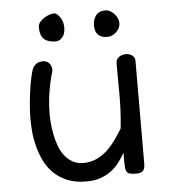

<svg xmlns="http://www.w3.org/2000/svg" viewBox="-54 -794 760 863"><g transform="rotate(-5 326.0 -362.0)"><path d="M218.8 -618.2Q185.1 -618.2 166.7 -633.8Q148.4 -649.4 148.4 -689.5Q148.4 -700.7 156.5 -710.7Q164.6 -720.7 176 -728.3Q187.5 -735.8 200.4 -740.2Q213.4 -744.6 223.1 -744.6Q226.6 -744.6 233.2 -740.2Q239.7 -735.8 246.1 -727.3Q252.4 -718.8 257.3 -706.3Q262.2 -693.8 262.2 -677.2Q262.2 -662.1 258.5 -651.1Q254.9 -640.1 248.5 -632.8Q242.2 -625.5 234.4 -621.8Q226.6 -618.2 218.8 -618.2ZM452.6 -618.2Q424.3 -618.2 410.2 -632.1Q396 -646 396 -675.3Q396 -702.1 410.2 -720Q424.3 -737.8 452.6 -737.8Q463.4 -737.8 473.9 -731.9Q484.4 -726.1 492.7 -717Q501 -708 505.9 -696.8Q510.7 -685.5 510.7 -675.3Q510.7 -664.6 505.9 -654.3Q501 -644 492.7 -636Q484.4 -627.9 473.9 -623Q463.4 -618.2 452.6 -618.2ZM74.7 -281.7Q74.7 -296.9 75.7 -315.9Q76.7 -335 78.6 -355.5Q80.6 -376 83.3 -397.2Q85.9 -418.5 89.4 -438.2Q92.8 -458 96.9 -474.9Q101.1 -491.7 105.5 -503.9Q110.8 -517.1 122.6 -525.6Q134.3 -534.2 153.8 -534.2Q171.4 -534.2 181.9 -521.5Q192.4 -508.8 192.4 -491.2Q192.4 -488.3 187.7 -472.9Q183.1 -457.5 177.5 -431.9Q171.9 -406.2 167.2 -371.3Q162.6 -336.4 162.6 -294.9Q162.6 -278.8 164.3 -255.4Q166 -231.9 170.9 -206.3Q175.8 -180.7 184.6 -155Q193.4 -129.4 208.3 -108.9Q223.1 -88.4 244.6 -75.7Q266.1 -63 295.9 -63Q321.3 -63 342.8 -70.8Q364.3 -78.6 382.1 -91.1Q399.9 -103.5 414.3 -119.1Q428.7 -134.8 440.2 -150.4Q451.7 -166 460.2 -179.7Q468.8 -193.4 475.1 -202.6Q478 -231 479.5 -252.7Q481 -274.4 481.7 -292.5Q482.4 -310.5 482.7 -326.4Q482.9 -342.3 482.9 -359.1Q482.9 -376 482.7 -395.3Q482.4 -414.6 482.4 -439.5V-497.6Q482.4 -507.8 487.1 -514.6Q491.7 -521.5 498.5 -525.9Q505.4 -530.3 513.7 -532Q522 -533.7 528.8 -533.7Q534.7 -533.7 541.5 -531.7Q548.3 -529.8 554.2 -525.9Q560.1 -522 564 -515.4Q567.9 -508.8 567.9 -500L566.9 -36.6Q566.9 -11.7 557.1 -3.2Q547.4 5.4 527.3 5.4Q509.3 5.4 499.3 2.7Q489.3 0 484.6 -7.3Q480 -14.6 479 -27.3Q478 -40 478 -60.1V-93.3Q465.3 -70.3 449.5 -49.6Q433.6 -28.8 412.6 -13.2Q391.6 2.4 364.3 11.7Q336.9 21 301.8 21Q251 21 214.6 5.6Q178.2 -9.8 153.1 -34.9Q127.9 -60.1 112.5 -92.3Q97.2 -124.5 88.6 -158.2Q80.1 -191.9 77.4 -224.1Q74.7 -256.3 74.7 -281.7Z"/></g></svg>

Font: Short Stack
Style: Regular
Weight: 400
Designer: James Grieshaber
Foundry: James Grieshaber
Version: Version 1.002